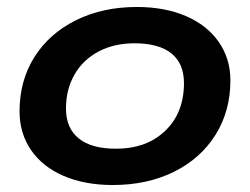

<svg xmlns="http://www.w3.org/2000/svg" viewBox="-20 -520 716 550"><path d="M36 -201Q36 -289 78.5 -356.5Q121 -424 197.5 -462Q274 -500 372 -500Q452 -500 512.5 -474Q573 -448 606.5 -400Q640 -352 640 -290Q640 -202 597.5 -134Q555 -66 478.5 -28Q402 10 303 10Q223 10 162.5 -16Q102 -42 69 -90Q36 -138 36 -201ZM507 -282Q507 -338 471 -367Q435 -396 365 -396Q307 -396 262.5 -372.5Q218 -349 193.5 -306.5Q169 -264 169 -209Q169 -153 205.5 -123.5Q242 -94 312 -94Q400 -94 453.5 -145.5Q507 -197 507 -282Z"/></svg>

Font: Kodchasan
Style: Bold Italic
Weight: 700
Italic angle: -10°
Version: Version 1.000; ttfautohint (v1.6)